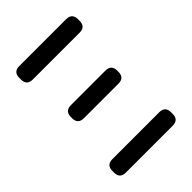

<svg xmlns="http://www.w3.org/2000/svg" viewBox="-210 -808 916 916"><g transform="rotate(-45 248.0 -350.5)"><path d="M90 -619H406Q446 -619 446 -659V-670Q446 -710 406 -710H90Q50 -710 50 -670V-659Q50 -619 90 -619ZM90 9H406Q446 9 446 -31V-42Q446 -82 406 -82H90Q50 -82 50 -42V-31Q50 9 90 9ZM132 -316H365Q405 -316 405 -356V-364Q405 -404 365 -404H132Q92 -404 92 -364V-356Q92 -316 132 -316Z"/></g></svg>

Font: WD-XL Lubrifont TC
Style: Regular
Weight: 400
Designer: [WD-XL Lubrifont] Copyright 2020-2022 (c) NightFurySL2001, Skr-ZERO; [ZCOOL QingKe HuangYou] Copyright 2018-2022 (c) The
Version: Version 2.001;hotconv 1.1.1;makeotfexe 2.6.0